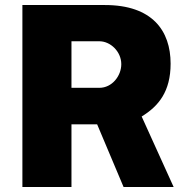

<svg xmlns="http://www.w3.org/2000/svg" viewBox="-20 -743 757 763"><path d="M670 0 543 -280C610 -321 658 -379 658 -490C658 -621 585 -723 397 -723H69V0H264V-249H366L471 0ZM375 -394H264V-579H375C419 -579 462 -538 462 -488C462 -441 425 -394 375 -394Z"/></svg>

Font: United Sans Black
Style: Regular
Weight: 900
Designer: Pablo Impallari, Rodrigo Fuenzalida (Modified by Dan O. Williams)
Version: Version 1.000;PS 001.000;hotconv 1.0.88;makeotf.lib2.5.64775